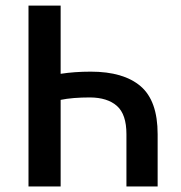

<svg xmlns="http://www.w3.org/2000/svg" viewBox="-20 -674 654 694"><path d="M83 0V-653.8H199.2V-407.2Q249 -415 308.1 -415Q426.8 -415 488.3 -362.3Q549.8 -309.6 549.8 -189V0H437V-189Q437 -260.7 402.8 -291Q368.7 -321.3 305.2 -321.8Q241.7 -321.8 199.2 -313V0Z"/></svg>

Font: SourceSansPro-Semibold
Style: Regular
Weight: 600
Designer: Paul D. Hunt
Foundry: Adobe Systems Incorporated
Version: Version 2.020;PS 2.0;hotconv 1.0.86;makeotf.lib2.5.63406